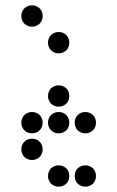

<svg xmlns="http://www.w3.org/2000/svg" viewBox="-20 -710 440 720"><path d="M100 -610C123 -610 140 -627 140 -650C140 -673 123 -690 100 -690C77 -690 60 -673 60 -650C60 -627 77 -610 100 -610ZM200 -510C223 -510 240 -527 240 -550C240 -573 223 -590 200 -590C177 -590 160 -573 160 -550C160 -527 177 -510 200 -510ZM200 -310C223 -310 240 -327 240 -350C240 -373 223 -390 200 -390C177 -390 160 -373 160 -350C160 -327 177 -310 200 -310ZM100 -210C123 -210 140 -227 140 -250C140 -273 123 -290 100 -290C77 -290 60 -273 60 -250C60 -227 77 -210 100 -210ZM200 -210C223 -210 240 -227 240 -250C240 -273 223 -290 200 -290C177 -290 160 -273 160 -250C160 -227 177 -210 200 -210ZM300 -210C323 -210 340 -227 340 -250C340 -273 323 -290 300 -290C277 -290 260 -273 260 -250C260 -227 277 -210 300 -210ZM100 -110C123 -110 140 -127 140 -150C140 -173 123 -190 100 -190C77 -190 60 -173 60 -150C60 -127 77 -110 100 -110ZM200 -10C223 -10 240 -27 240 -50C240 -73 223 -90 200 -90C177 -90 160 -73 160 -50C160 -27 177 -10 200 -10ZM300 -10C323 -10 340 -27 340 -50C340 -73 323 -90 300 -90C277 -90 260 -73 260 -50C260 -27 277 -10 300 -10Z"/></svg>

Font: TINY 5x3 80
Style: Regular
Weight: 200
Designer: Jack Halten Fahnestock
Foundry: Velvetyne Type Foundry
Version: Version 1.002;hotconv 1.0.109;makeotfexe 2.5.65596